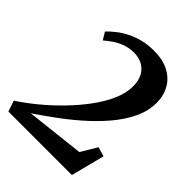

<svg xmlns="http://www.w3.org/2000/svg" viewBox="-215 -868 986 986"><g transform="rotate(45 278.5 -375.0)"><path d="M16.5 0 -3.5 -59.5Q45 -90.5 98 -134Q151 -177.5 200.8 -228.5Q250.5 -279.5 290.8 -333.8Q331 -388 354.5 -441.8Q378 -495.5 378 -543.5Q378 -586.5 362.2 -614.5Q346.5 -642.5 319.8 -656.5Q293 -670.5 260 -670.5Q224.5 -670.5 195.2 -659.8Q166 -649 142.5 -632.8Q119 -616.5 101 -601L76.5 -641.5Q95 -661 119.5 -680.2Q144 -699.5 174.8 -715.2Q205.5 -731 243 -740.5Q280.5 -750 325 -750Q389 -750 433.2 -726.8Q477.5 -703.5 500.5 -662.8Q523.5 -622 523.5 -570.5Q523.5 -510 495.2 -451.5Q467 -393 420.5 -338.8Q374 -284.5 318.2 -236Q262.5 -187.5 206.2 -146.8Q150 -106 104 -75L421 -110.5L473.5 -198L524.5 -183L477.5 0Z"/></g></svg>

Font: Merriweather 60pt
Style: Bold Italic
Weight: 700
Italic angle: -7.8°
Version: Version 2.101